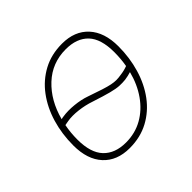

<svg xmlns="http://www.w3.org/2000/svg" viewBox="-136 -701 873 873"><g transform="rotate(-45 300.0 -265.0)"><path d="M241 12Q160 12 114 -38Q68 -88 68 -178Q68 -252 87.5 -317.5Q107 -383 144.5 -433.5Q182 -484 236 -513Q290 -542 359 -542Q440 -542 486 -492Q532 -442 532 -352Q532 -279 512.5 -213Q493 -147 455.5 -96.5Q418 -46 364 -17Q310 12 241 12ZM272 -289Q315 -274 341.5 -265.5Q368 -257 385.5 -253.5Q403 -250 416.5 -250Q430 -250 448 -253Q472 -256 493 -264Q500 -304 500 -346Q500 -432 462 -472Q424 -512 353 -512Q265 -512 202.5 -453.5Q140 -395 115 -300Q121 -302 130 -303Q162 -308 201.5 -304Q241 -300 272 -289ZM247 -18Q306 -18 354 -45Q402 -72 436 -120.5Q470 -169 486 -232Q467 -226 446 -223Q427 -221 407.5 -222Q388 -223 357 -231Q326 -239 271 -257Q236 -269 197.5 -273.5Q159 -278 130 -273Q124 -272 118.5 -271Q113 -270 108 -269Q100 -228 100 -184Q100 -99 138.5 -58.5Q177 -18 247 -18Z"/></g></svg>

Font: Geist Mono Thin
Style: Italic
Weight: 100
Italic angle: -12°
Monospace: yes
Designer: Basement.studio, Andrés Briganti, Mateo Zaragoza
Foundry: Basement.studio, Vercel, Andrés Briganti, Guido Ferreyra, Mateo Zaragoza
Version: Version 1.500; ttfautohint (v1.8.4.7-5d5b)